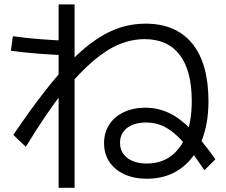

<svg xmlns="http://www.w3.org/2000/svg" viewBox="-20 -802 1040 883"><path d="M655.7 20Q597 20 552.3 -0.3Q507.6 -20.7 483.1 -57.5Q458.6 -94.3 458.6 -143.7Q458.6 -192 482.5 -228.9Q506.3 -265.7 549.5 -286.2Q592.7 -306.7 649 -306.7Q705 -306.7 755.2 -283.5Q805.3 -260.4 857.3 -208.4Q909.3 -156.4 970.7 -69.3L920 -19.3Q878.3 -81.6 843.6 -124Q809 -166.3 778.1 -191.5Q747.3 -216.6 716.8 -227.6Q686.3 -238.6 652.3 -238.6Q597 -238.6 564.5 -213.5Q532 -188.3 532 -145Q532 -101.4 565.5 -75.7Q599 -50 655.7 -50Q720.3 -50 766.5 -84.4Q812.6 -118.7 837.3 -183Q861.9 -247.3 861.9 -336.7Q861.9 -477 806.6 -549.5Q751.3 -622 645.3 -622Q586.7 -622 529.3 -598.6Q472 -575.3 410.2 -522.9Q348.3 -470.6 275 -382.3H271.7Q230.7 -329.6 187.3 -265.3Q144 -201 98.7 -127L41.3 -181.7Q118.7 -296 185.3 -381.5Q252 -467 311.2 -526.5Q370.3 -586 425.8 -622.7Q481.3 -659.4 536.2 -676.4Q591 -693.3 648.7 -693.3Q789.3 -693.3 864 -601.7Q938.7 -510 938.7 -336.7Q938.7 -227.3 904.2 -147.2Q869.7 -67 806.2 -23.5Q742.7 20 655.7 20ZM249.6 61.7V-781.7H323V61.7ZM288.3 -548.6Q262.7 -548.6 229 -550.3Q195.3 -552 158.5 -555Q121.7 -558 88.3 -561.5Q55 -565 30 -568.6L39.3 -635.4Q63.3 -631.7 96.5 -628.2Q129.7 -624.7 166 -621.7Q202.3 -618.7 235.8 -617Q269.3 -615.4 295 -615.4Z"/></svg>

Font: M PLUS 2 Thin
Style: Regular
Weight: 100
Designer: Coji Morishita
Foundry: UNDERFOREST DESIGN
Version: Version 1.001